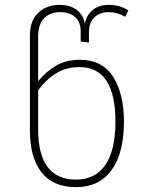

<svg xmlns="http://www.w3.org/2000/svg" viewBox="-20 -760 607 790"><path d="M312 -589V-630Q312 -670 289 -690Q266 -710 228 -710Q186 -710 161.5 -685Q137 -660 137 -610V-426Q171 -467 212 -490.5Q253 -514 309 -514Q401 -514 445.5 -444Q490 -374 490 -259Q490 -130 439 -60Q388 10 293 10Q199 10 151 -50.5Q103 -111 103 -226V-612Q103 -675 137.5 -707.5Q172 -740 226 -740Q266 -740 293.5 -721Q321 -702 329 -663Q338 -702 364 -721Q390 -740 427 -740Q474 -740 508 -717L495 -691Q463 -710 427 -710Q391 -710 368.5 -689Q346 -668 346 -626V-585ZM137 -389V-228Q137 -21 293 -21Q372 -21 413.5 -81.5Q455 -142 455 -259Q455 -484 307 -484Q253 -484 212 -459Q171 -434 137 -389Z"/></svg>

Font: FiraGO UltraLight
Style: Regular
Weight: 200
Designer: bBox Type
Foundry: bBox Type GmbH
Version: Version 1.001